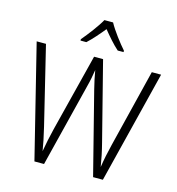

<svg xmlns="http://www.w3.org/2000/svg" viewBox="-133 -1061 1086 1176"><g transform="rotate(15 410.0 -473.5)"><path d="M438 -947H383C359 -903 308 -837 274 -797V-788H311C343 -817 380 -860 410 -897C441 -859 477 -817 510 -788H547V-797C515 -833 462 -902 438 -947ZM805 -714H746L624 -220C611 -167 601 -120 594 -72C586 -121 577 -166 563 -220L437 -714H380L256 -222C244 -174 233 -121 225 -74C219 -113 209 -161 195 -220L75 -714H16L193 0H254L385 -525C396 -566 403 -604 408 -637C414 -599 423 -560 433 -519L565 0H627Z"/></g></svg>

Font: Noto Sans Armenian SemiCondensed Light
Style: Regular
Weight: 300
Width: 4
Designer: Monotype Design Team
Foundry: Monotype Imaging Inc.
Version: Version 2.008